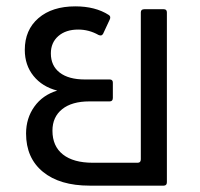

<svg xmlns="http://www.w3.org/2000/svg" viewBox="-20 -584 629 604"><path d="M262 0Q168 0 115 -43.5Q62 -87 62 -164Q62 -212 88 -248.5Q114 -285 160 -299Q113 -311 85.5 -345Q58 -379 58 -427Q58 -490 101 -527Q144 -564 217 -564Q280 -564 322 -537Q330 -532 325 -522L304 -477Q301 -473 298 -472.5Q295 -472 290 -474Q260 -491 226 -491Q187 -491 163.5 -470.5Q140 -450 140 -416Q140 -377 168 -355.5Q196 -334 247 -334H325Q335 -334 335 -324V-276Q335 -265 325 -265H261Q206 -265 175.5 -240.5Q145 -216 145 -173Q145 -124 178 -98Q211 -72 272 -72H413Q423 -72 423 -83V-545Q423 -555 434 -555H495Q505 -555 505 -545V-11Q505 0 495 0Z"/></svg>

Font: LINE Seed Sans TH App
Style: Regular
Weight: 400
Designer: Dalton Maag Ltd | Thai characters by Cadson Demak Co.,Ltd.
Foundry: Dalton Maag Ltd
Version: Version 1.003